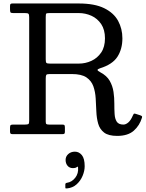

<svg xmlns="http://www.w3.org/2000/svg" viewBox="-20 -770 836 1102"><path d="M795 -95C796.3 -99.3 795.8 -102.3 793.5 -104C791.2 -105.7 787.5 -107.3 782.5 -109L757.5 -117C752.5 -118.7 749.1 -118.2 747.2 -115.8C745.4 -113.2 743.7 -110 742 -106C734.7 -88.7 726.2 -75.8 716.8 -67.5C707.2 -59.2 697.8 -55 688.5 -55C670.2 -55 657.4 -60.5 650.2 -71.5C643.1 -82.5 638.9 -97.1 637.8 -115.2C636.6 -133.4 636.1 -153.5 636.2 -175.5C636.4 -197.5 634.8 -219.8 631.5 -242.5C628.2 -265.2 620.9 -286.3 609.8 -306C598.6 -325.7 580.7 -342 556 -355C545 -360.7 539.6 -365.2 539.8 -368.5C539.9 -371.8 544.7 -375 554 -378C601.7 -392.7 635 -414.8 654 -444.2C673 -473.8 682.5 -509 682.5 -550C682.5 -586.7 674.2 -620.2 657.8 -650.5C641.2 -680.8 614.7 -705 578 -723C541.3 -741 492.8 -750 432.5 -750H51.5C45.2 -750 41.2 -748.8 39.8 -746.5C38.2 -744.2 37.5 -739.7 37.5 -733V-717.5C37.5 -708.5 38.3 -702.5 40 -699.5C41.7 -696.5 46.8 -695 55.5 -695H123C133.7 -695 140.4 -693.7 143.2 -691C146.1 -688.3 147.5 -681.7 147.5 -671V-76.5C147.5 -66.5 146.1 -60.4 143.2 -58.2C140.4 -56.1 133.8 -55 123.5 -55H55.5C48.5 -55 43.8 -54 41.2 -52C38.8 -50 37.5 -45.2 37.5 -37.5V-16C37.5 -9.7 38.5 -5.4 40.5 -3.2C42.5 -1.1 46.7 0 53 0H336C342.7 0 347.1 -0.8 349.2 -2.5C351.4 -4.2 352.5 -8.2 352.5 -14.5V-37C352.5 -44.3 351.7 -49.2 350 -51.5C348.3 -53.8 344 -55 337 -55H262.5C254.5 -55 249.2 -55.9 246.5 -57.8C243.8 -59.6 242.5 -64.3 242.5 -72V-319C242.5 -330 243.6 -337.1 245.8 -340.2C247.9 -343.4 254.5 -345 265.5 -345H392.5C429.2 -345 457 -338.6 476 -325.8C495 -312.9 508.2 -295.9 515.8 -274.8C523.2 -253.6 527.8 -230.4 529.2 -205.2C530.8 -180.1 532 -154.9 533 -129.8C534 -104.6 537.5 -81.4 543.5 -60.2C549.5 -39.1 560.8 -22.1 577.5 -9.2C594.2 3.6 619.2 10 652.5 10C693.5 10 725.2 0.1 747.8 -19.8C770.2 -39.6 786 -64.7 795 -95ZM266 -405C255.3 -405 248.8 -406.4 246.2 -409.2C243.8 -412.1 242.5 -418.7 242.5 -429V-671.5C242.5 -683.2 243.5 -690 245.5 -692C247.5 -694 254.3 -695 266 -695H432.5C457.8 -695 481.9 -689.8 504.8 -679.5C527.6 -669.2 546.2 -653.2 560.8 -631.8C575.2 -610.2 582.5 -583 582.5 -550C582.5 -517 575.2 -489.8 560.8 -468.5C546.2 -447.2 527.6 -431.2 504.8 -420.8C481.9 -410.2 457.8 -405 432.5 -405ZM356.5 148C356.5 161.3 360.2 172.5 367.8 181.5C375.2 190.5 385.7 195 399 195C408 195 414.8 193.3 419.5 190C421.8 188.3 423.8 187.2 425.2 186.5C426.8 185.8 427.7 187.2 428 190.5C430.3 213.5 425 233.3 412 250C399 266.7 383.3 276.3 365 279C358.3 280 355 283 355 288V305.5C355 308.8 355.8 310.8 357.2 311.2C358.8 311.8 361 311.8 364 311.5C386 309.5 404.6 301.7 419.8 288C434.9 274.3 446.4 258 454.2 239C462.1 220 466 201.7 466 184C466 154.7 460.6 133.4 449.8 120.2C438.9 107.1 425.7 100.5 410 100.5C394.7 100.5 381.9 105.1 371.8 114.2C361.6 123.4 356.5 134.7 356.5 148Z"/></svg>

Font: Besley*
Style: Regular
Weight: 400
Designer: Owen Earl
Foundry: indestructible type*
Version: Version 3.000; ttfautohint (v1.8.3)